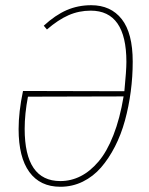

<svg xmlns="http://www.w3.org/2000/svg" viewBox="-20 -711 574 741"><path d="M332 -690.9Q407.7 -690.9 450 -637Q492.2 -583 492.2 -473.1Q492.2 -415 484.6 -357.7Q477.1 -300.3 462.2 -245.8Q447.3 -191.4 423.6 -145.3Q399.9 -99.1 369.9 -64.5Q339.8 -29.8 299.6 -10Q259.3 9.8 212.9 9.8Q134.8 9.8 93.3 -47.1Q51.8 -104 51.8 -212.9Q51.8 -279.3 68.8 -359.9L460 -358.9Q467.8 -439 467.8 -472.2Q467.8 -669.9 330.1 -669.9Q284.7 -669.9 244.6 -652.3Q204.6 -634.8 161.1 -597.2L148.9 -611.8Q193.4 -652.8 237.3 -671.9Q281.2 -690.9 332 -690.9ZM212.9 -12.2Q253.9 -12.2 290.8 -30.8Q327.6 -49.3 360.1 -87.4Q392.6 -125.5 417.7 -189.5Q442.9 -253.4 457 -338.9L87.9 -337.9Q75.2 -271.5 75.2 -213.9Q75.2 -12.2 212.9 -12.2Z"/></svg>

Font: Fira Sans Compressed Thin
Style: Italic
Weight: 100
Width: 3
Italic angle: -8°
Designer: Carrois Corporate & Edenspiekermann AG
Foundry: Carrois Corporate GbR & Edenspiekermann AG
Version: Version 4.203;PS 004.203;hotconv 1.0.88;makeotf.lib2.5.64775